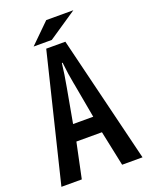

<svg xmlns="http://www.w3.org/2000/svg" viewBox="-165 -963 830 1072"><g transform="rotate(-20 250.0 -427.0)"><path d="M247.6 -878.9H408.7L238.8 -764.2H130.9ZM192.9 -729H306.6L490.7 24.9H369.6L325.7 -184.1H173.8L129.9 24.9H8.8ZM309.6 -282.2 272.9 -485.4Q272.5 -486.8 271 -494.6Q259.8 -550.8 252 -624H247.6Q240.7 -561.5 226.6 -485.4L189.9 -282.2Z"/></g></svg>

Font: BIZ UDGothic
Style: Bold
Weight: 700
Monospace: yes
Designer: TypeBank Co., Ltd.
Foundry: Morisawa Inc.
Version: Version 1.05